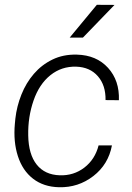

<svg xmlns="http://www.w3.org/2000/svg" viewBox="-20 -764 544 794"><path d="M227.1 -39.1Q284.7 -37.1 328.9 -71Q373 -105 387.7 -162.6H442.9Q428.2 -84 366 -35.9Q303.7 12.2 224.1 10.3Q160.2 8.8 116.7 -24.9Q73.2 -58.6 54 -118.2Q34.7 -177.7 41.5 -252.4L43.5 -273.4Q49.3 -324.7 68.6 -373Q87.9 -421.4 120.1 -458.7Q152.3 -496.1 197 -517.8Q241.7 -539.6 297.9 -538.1Q378.9 -536.1 426.8 -483.4Q474.6 -430.7 471.7 -349.6L416.5 -350.1Q417.5 -411.1 384.8 -448.7Q352.1 -486.3 295.4 -488.3Q234.9 -490.2 188.5 -453.1Q142.1 -416 118.7 -348.1Q95.2 -280.3 96.7 -204.1Q98.1 -125.5 131.8 -83.3Q165.5 -41 227.1 -39.1ZM380.4 -744.1 453.6 -743.7 322.8 -608.4H268.1Z"/></svg>

Font: RobotoInd Light
Style: Italic
Weight: 300
Italic angle: -12°
Designer: Google
Version: Version 2.001151; 2014